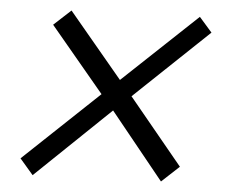

<svg xmlns="http://www.w3.org/2000/svg" viewBox="-20 -417 443 365"><path d="M42 -84 195 -207 286 -72 322 -100 230 -234 382 -355 360 -385 208 -265 116 -397 81 -370 173 -238 19 -116Z"/></svg>

Font: Mazius Display Extra italic
Style: Regular
Weight: 400
Italic angle: -17°
Designer: Alberto Casagrande & Collletttivo
Foundry: Collletttivo
Version: Version 2.000;Glyphs 3.2 (3217)